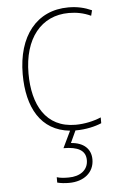

<svg xmlns="http://www.w3.org/2000/svg" viewBox="-55 -576 524 854"><g transform="rotate(-5 207.0 -149.0)"><path d="M269 10C314 10 356 0 384 -12V-38C351 -24 310 -15 270 -15C137 -15 81 -121 81 -260C81 -416 159 -513 283 -513C316 -513 349 -507 381 -492L387 -516C356 -530 323 -538 283 -538C141 -538 55 -429 55 -259C55 -111 113 -4 243 9L207 84C271 84 306 102 306 146C306 191 269 216 219 216C198 216 182 215 166 210V234C181 238 199 240 219 240C285 240 331 203 331 145C331 98 299 68 242 64L267 10Z"/></g></svg>

Font: Noto Sans Sinhala UI SemiCondensed Thin
Style: Regular
Weight: 100
Width: 4
Designer: Jelle Bosma - Monotype Design Team
Foundry: Monotype Imaging Inc.
Version: Version 2.006